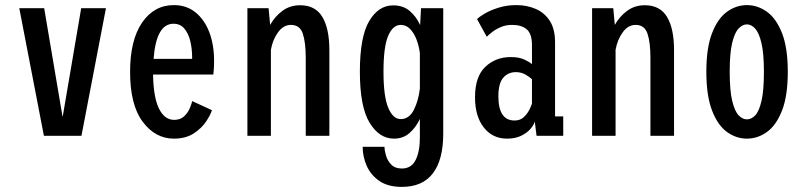

<svg xmlns="http://www.w3.org/2000/svg" viewBox="-20 -532 3172 752"><path d="M152 0 55.5 -500H153L224.5 -77.5H226L298 -500H395L299 0Z M661 11Q588.5 11 539 -55Q489.5 -121 489.5 -250.5Q489.5 -375 536.5 -443.5Q583.5 -512 661 -512Q710.5 -512 745.8 -483.5Q781 -455 799.8 -405.8Q818.5 -356.5 818.5 -293.5Q818.5 -274 817.5 -261Q816.5 -248 815.5 -240H579.5Q581 -149.5 603 -106Q625 -62.5 662 -62.5Q686.5 -62.5 701.2 -76.5Q716 -90.5 723.2 -108Q730.5 -125.5 733 -136L810 -100.5Q805 -83 787.5 -56.5Q770 -30 738.8 -9.5Q707.5 11 661 11ZM659.5 -439Q592 -439 581.5 -301.5H732.5V-308.5Q732.5 -340 725.5 -370Q718.5 -400 702.5 -419.5Q686.5 -439 659.5 -439Z M949 0V-500H1032L1038 -434.5Q1056.5 -467.5 1086.2 -489.5Q1116 -511.5 1155.5 -511.5Q1215 -511.5 1242.5 -465.8Q1270 -420 1270 -335.5V0H1177.5V-305Q1177.5 -366 1166 -400.2Q1154.5 -434.5 1119.5 -434.5Q1090 -434.5 1069 -405.5Q1048 -376.5 1041 -337V0Z M1523 11Q1465.5 11 1427.5 -51.5Q1389.5 -114 1389.5 -251Q1389.5 -388 1426 -449.5Q1462.5 -511 1520 -511Q1559 -511 1584.8 -489Q1610.5 -467 1625.5 -434L1629 -500H1716V-8Q1716 93.5 1675.5 146.8Q1635 200 1554 200Q1500 200 1466.2 177Q1432.5 154 1416.5 118Q1400.5 82 1400.5 43H1486Q1486 58 1492 78Q1498 98 1512.8 113Q1527.5 128 1554 128Q1591 128 1607.8 94.8Q1624.5 61.5 1624.5 7V-66Q1609 -33 1584 -11Q1559 11 1523 11ZM1482 -251Q1482 -153.5 1500.8 -109.5Q1519.5 -65.5 1549.5 -65.5Q1582.5 -65.5 1600.8 -101.5Q1619 -137.5 1624.5 -185V-324Q1621 -351.5 1611.5 -376.8Q1602 -402 1586.5 -418.2Q1571 -434.5 1549.5 -434.5Q1519 -434.5 1500.5 -392Q1482 -349.5 1482 -251Z M1966 11Q1909 11 1874.8 -32.8Q1840.5 -76.5 1840.5 -151Q1840.5 -232 1880.8 -270.2Q1921 -308.5 1980.5 -308.5Q2014 -308.5 2035.5 -298Q2057 -287.5 2063.5 -280.5V-355.5Q2063.5 -399.5 2043.2 -417Q2023 -434.5 1985.5 -434.5Q1961 -434.5 1940.5 -425.5Q1920 -416.5 1906 -405.2Q1892 -394 1886.5 -388L1848.5 -457Q1856.5 -466 1878.8 -479Q1901 -492 1933 -502Q1965 -512 2002.5 -512Q2043.5 -512 2078 -497.2Q2112.5 -482.5 2133.2 -450.5Q2154 -418.5 2154 -366V-76H2186V0H2081.5L2074.5 -56Q2071.5 -43.5 2058.2 -27.8Q2045 -12 2021.8 -0.5Q1998.5 11 1966 11ZM1995.5 -60Q2017.5 -60 2031.8 -73.5Q2046 -87 2053.8 -103Q2061.5 -119 2063.5 -126.5V-221.5Q2057 -228.5 2039.8 -239Q2022.5 -249.5 2000.5 -249.5Q1970 -249.5 1951 -227.5Q1932 -205.5 1932 -154.5Q1932 -60 1995.5 -60Z M2299 0V-500H2382L2388 -434.5Q2406.5 -467.5 2436.2 -489.5Q2466 -511.5 2505.5 -511.5Q2565 -511.5 2592.5 -465.8Q2620 -420 2620 -335.5V0H2527.5V-305Q2527.5 -366 2516 -400.2Q2504.5 -434.5 2469.5 -434.5Q2440 -434.5 2419 -405.5Q2398 -376.5 2391 -337V0Z M2905.5 11Q2863.5 11 2827.2 -15.2Q2791 -41.5 2768.8 -99.2Q2746.5 -157 2746.5 -251Q2746.5 -344.5 2768.8 -402Q2791 -459.5 2827.2 -485.8Q2863.5 -512 2905.5 -512Q2947.5 -512 2984 -485.8Q3020.5 -459.5 3043 -402Q3065.5 -344.5 3065.5 -251Q3065.5 -157 3043 -99.2Q3020.5 -41.5 2984 -15.2Q2947.5 11 2905.5 11ZM2905.5 -64.5Q2923 -64.5 2938 -80.2Q2953 -96 2962.5 -136.5Q2972 -177 2972 -251Q2972 -322.5 2962.5 -362.8Q2953 -403 2938 -419.8Q2923 -436.5 2905.5 -436.5Q2888 -436.5 2872.5 -420Q2857 -403.5 2847.5 -363.2Q2838 -323 2838 -251Q2838 -177.5 2847.8 -137Q2857.5 -96.5 2872.8 -80.5Q2888 -64.5 2905.5 -64.5Z"/></svg>

Font: Trispace Condensed
Style: Regular
Weight: 400
Width: 3
Designer: Tyler Finck
Foundry: Etcetera Type Company
Version: Version 1.210; ttfautohint (v1.8.3)